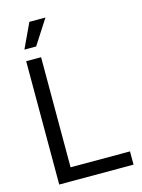

<svg xmlns="http://www.w3.org/2000/svg" viewBox="-137 -1017 809 1094"><g transform="rotate(-15 267.5 -469.5)"><path d="M72.3 0H510.7V-78.1H160.2V-727.5H72.3ZM79.6 -793.9H148.9L242.7 -939.5H147.9Z"/></g></svg>

Font: Raveo Display Display
Style: Regular
Weight: 400
Designer: Jakub Foglar, Rasmus Andersson (Inter)
Foundry: Jakubfoglar.com
Version: Version 1.100;Glyphs 3.2.3 (3260)